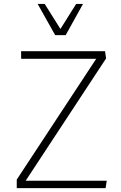

<svg xmlns="http://www.w3.org/2000/svg" viewBox="-20 -976 626 996"><path d="M66.9 0V-44.4L479 -670.9H89.8L89.4 -710.4H524.9L530.3 -672.9L113.3 -38.6H533.7L527.8 0ZM266.1 -793.9 175.3 -955.6H211.9L293.5 -825.7L375 -955.6H410.6L320.8 -793.9Z"/></svg>

Font: Comme Thin
Style: Regular
Weight: 250
Version: Version 1.000;gftools[0.9.27]